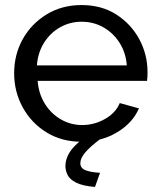

<svg xmlns="http://www.w3.org/2000/svg" viewBox="-20 -551 631 760"><path d="M302 10Q224 10 164 -27Q104 -64 70 -126Q36 -188 36 -261Q36 -335 70 -396Q104 -457 164.5 -494Q225 -531 303 -531Q382 -531 440.5 -493.5Q499 -456 531.5 -395.5Q564 -335 564 -265Q564 -243 562 -231H129Q133 -180 157.5 -140.5Q182 -101 221 -78.5Q260 -56 305 -56Q353 -56 395.5 -80Q438 -104 454 -143L530 -122Q505 -64 443 -27Q381 10 302 10ZM126 -292H482Q478 -343 453 -382Q428 -421 389 -443Q350 -465 303 -465Q257 -465 218 -443Q179 -421 154.5 -382Q130 -343 126 -292ZM239 107Q239 74 261.5 43.5Q284 13 332 -18H356L376 0Q335 31 316.5 53.5Q298 76 298 95Q298 115 319 123Q340 131 376 133L356 189Q307 185 281.5 172Q256 159 247.5 141.5Q239 124 239 107Z"/></svg>

Font: Raleway Medium
Style: Regular
Weight: 500
Designer: Matt McInerney, Pablo Impallari, Rodrigo Fuenzalida
Foundry: Matt McInerney, Pablo Impallari, Rodrigo Fuenzalida
Version: Version 4.026